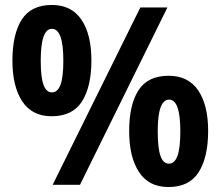

<svg xmlns="http://www.w3.org/2000/svg" viewBox="-20 -744 889 773"><path d="M30 -500Q30 -606 67.5 -665Q105 -724 189 -724Q268 -724 308 -664.5Q348 -605 348 -501Q348 -395 310 -335.5Q272 -276 188 -276Q109 -276 69.5 -336Q30 -396 30 -500ZM654 -714 302 0H192L545 -714ZM144 -500Q144 -434 155 -403Q166 -372 189 -372Q212 -372 223.5 -402.5Q235 -433 235 -500Q235 -628 189 -628Q144 -628 144 -500ZM500 -216Q500 -322 537.5 -380.5Q575 -439 659 -439Q738 -439 778 -380Q818 -321 818 -217Q818 -111 780 -51Q742 9 658 9Q579 9 539.5 -51.5Q500 -112 500 -216ZM615 -216Q615 -148 626 -116.5Q637 -85 660 -85Q683 -85 694.5 -116.5Q706 -148 706 -215Q706 -343 661 -343Q615 -343 615 -216Z"/></svg>

Font: Noto Sans Sinhala SemiCondensed
Style: Bold
Weight: 700
Width: 4
Designer: Jelle Bosma - Monotype Design Team
Foundry: Monotype Imaging Inc.
Version: Version 2.006; ttfautohint (v1.8.4.7-5d5b)